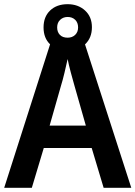

<svg xmlns="http://www.w3.org/2000/svg" viewBox="-20 -897 647 917"><path d="M475 0 418 -190H189L132 0H0L229 -716H376L607 0ZM335 -490Q328 -514 318 -551.5Q308 -589 303 -615Q297 -587 288 -549.5Q279 -512 272 -490L217 -297H390ZM303 -655Q251 -655 219.5 -685Q188 -715 188 -766Q188 -817 219.5 -847Q251 -877 303 -877Q353 -877 386 -847Q419 -817 419 -767Q419 -716 386.5 -685.5Q354 -655 303 -655ZM303 -717Q325 -717 339 -730.5Q353 -744 353 -766Q353 -789 339 -802.5Q325 -816 303 -816Q282 -816 267.5 -802.5Q253 -789 253 -766Q253 -744 266 -730.5Q279 -717 303 -717Z"/></svg>

Font: Noto Sans Devanagari SemiCondensed SemiBold
Style: Regular
Weight: 600
Width: 4
Designer: Jelle Bosma - Monotype Design Team
Foundry: Monotype Imaging Inc.
Version: Version 2.004; ttfautohint (v1.8.4.7-5d5b)